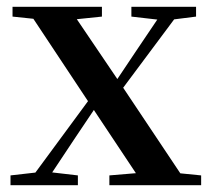

<svg xmlns="http://www.w3.org/2000/svg" viewBox="-20 -547 624 567"><path d="M11 0V-29L99 -39H124L210 -29V0ZM57 0 278 -300 300 -280H296L202 -140L109 0ZM303 0V-29L434 -40H464L574 -29V0ZM308 -240 287 -262H292L381 -395L470 -527H522ZM405 0 250 -233 55 -527H182L333 -304L536 0ZM17 -498V-527H281V-498L175 -487H122ZM368 -498V-527H559V-498L480 -488H455Z"/></svg>

Font: Noto Serif TC SemiBold
Style: Regular
Weight: 600
Version: Version 2.002-H1;hotconv 1.1.0;makeotfexe 2.6.0